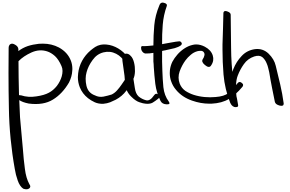

<svg xmlns="http://www.w3.org/2000/svg" viewBox="-20 -796 2216 1465"><path d="M120.1 -406.2Q152.3 -430.7 191.4 -444.3Q230.5 -457 276.4 -461.9Q293 -462.9 307.6 -462.9Q374 -462.9 429.7 -433.6Q497.1 -396.5 521.5 -331.1Q532.2 -302.7 532.2 -268.6Q532.2 -261.7 531.2 -254.9Q529.3 -212.9 506.8 -167Q456.1 -80.1 383.8 -36.1Q311.5 8.8 199.2 -5.9Q174.8 -10.7 156.2 -17.6Q138.7 -24.4 127 -32.2Q128.9 33.2 132.8 98.6Q137.7 165 144.5 229.5Q147.5 256.8 149.4 284.2Q152.3 311.5 154.3 337.9Q160.2 420.9 169.9 492.2Q178.7 563.5 204.1 609.4Q218.8 628.9 203.1 641.6Q194.3 648.4 181.6 648.4Q170.9 648.4 157.2 643.6Q130.9 626 115.2 581.1Q99.6 537.1 92.8 493.2Q51.8 263.7 47.9 33.2Q44.9 -101.6 44.9 -239.3Q44.9 -334 45.9 -429.7Q45.9 -430.7 45.9 -430.7Q45.9 -441.4 49.8 -448.2Q52.7 -455.1 57.6 -458Q72.3 -468.8 94.7 -455.1Q118.2 -442.4 120.1 -421.9Q120.1 -418 120.1 -414.1Q120.1 -410.2 120.1 -406.2ZM125 -70.3Q128.9 -70.3 132.8 -69.3Q136.7 -68.4 141.6 -68.4Q195.3 -50.8 256.8 -60.5Q318.4 -69.3 353.5 -88.9Q386.7 -106.4 414.1 -140.6Q440.4 -175.8 451.2 -213.9Q457 -234.4 457 -254.9Q457 -274.4 449.2 -292Q427.7 -341.8 399.4 -368.2Q370.1 -394.5 338.9 -404.3Q280.3 -422.9 219.7 -395.5Q159.2 -368.2 121.1 -329.1Q121.1 -272.5 122.1 -206.1Q123 -140.6 125 -70.3Z M977.5 -321.3Q984.4 -304.7 963.9 -301.8Q943.4 -299.8 934.6 -316.4Q911.1 -362.3 866.2 -385.7Q820.3 -409.2 769.5 -396.5Q718.8 -383.8 686.5 -337.9Q653.3 -293 640.6 -245.1Q627 -197.3 639.6 -141.6Q652.3 -86.9 704.1 -68.4Q734.4 -52.7 768.6 -58.6Q802.7 -65.4 833 -75.2Q857.4 -87.9 874 -107.4Q891.6 -127 906.2 -148.4Q913.1 -157.2 925.8 -176.8Q938.5 -196.3 943.4 -203.1Q956.1 -215.8 974.6 -212.9Q992.2 -209 998 -194.3Q1002.9 -168.9 1008.8 -125Q1014.6 -81.1 1038.1 -59.6Q1063.5 -39.1 1093.8 -31.2Q1124 -22.5 1155.3 -68.4Q1169.9 -89.8 1187.5 -74.2Q1196.3 -65.4 1196.3 -57.6Q1196.3 -50.8 1188.5 -43.9Q1164.1 -24.4 1144.5 -12.7Q1128.9 -3.9 1104.5 -3.9Q1097.7 -3.9 1089.8 -4.9Q1073.2 -5.9 1044.9 -15.6Q1015.6 -24.4 981.4 -58.6Q938.5 -100.6 934.6 -159.2Q931.6 -218.8 921.9 -276.4Q916 -316.4 914.1 -332Q911.1 -347.7 917 -364.3Q923.8 -386.7 942.4 -386.7Q960.9 -387.7 976.6 -370.1Q985.4 -362.3 992.2 -348.6Q999 -335 1002.9 -318.4Q1010.7 -287.1 1009.8 -252Q1008.8 -217.8 998 -194.3Q974.6 -145.5 943.4 -103.5Q912.1 -61.5 863.3 -35.2Q841.8 -24.4 820.3 -15.6Q797.9 -6.8 767.6 -3.9Q731.4 -2.9 703.1 -15.6Q673.8 -29.3 651.4 -46.9Q608.4 -81.1 588.9 -129.9Q574.2 -167 574.2 -208Q574.2 -221.7 576.2 -235.4Q582 -287.1 606.4 -332Q630.9 -377 670.9 -411.1Q688.5 -425.8 706.1 -437.5Q724.6 -449.2 747.1 -454.1Q761.7 -457 777.3 -457Q785.2 -457 793 -456.1Q816.4 -454.1 838.9 -446.3Q883.8 -430.7 920.9 -397.5Q957 -364.3 977.5 -321.3Z M1196.3 -755.9Q1203.1 -776.4 1221.7 -776.4Q1225.6 -776.4 1231.4 -774.4Q1257.8 -767.6 1252.9 -751Q1227.5 -680.7 1221.7 -606.4Q1215.8 -533.2 1216.8 -459Q1224.6 -460.9 1231.4 -461.9Q1239.3 -462.9 1247.1 -464.8Q1272.5 -469.7 1296.9 -473.6Q1321.3 -478.5 1345.7 -480.5Q1356.4 -482.4 1364.3 -471.7Q1367.2 -466.8 1367.2 -462.9Q1367.2 -456.1 1360.4 -450.2Q1343.8 -437.5 1313.5 -428.7Q1283.2 -420.9 1257.8 -416Q1252.9 -415 1249 -414.1Q1245.1 -413.1 1241.2 -412.1Q1235.4 -411.1 1229.5 -410.2Q1223.6 -408.2 1216.8 -407.2Q1216.8 -386.7 1216.8 -366.2Q1216.8 -346.7 1216.8 -326.2Q1217.8 -309.6 1217.8 -292Q1218.8 -274.4 1218.8 -256.8Q1220.7 -193.4 1226.6 -130.9Q1233.4 -67.4 1267.6 -21.5Q1283.2 1 1254.9 0Q1252.9 0 1251 0Q1217.8 -1 1205.1 -25.4Q1173.8 -88.9 1165 -156.2Q1157.2 -222.7 1153.3 -285.2Q1152.3 -295.9 1152.3 -306.6Q1151.4 -317.4 1150.4 -327.1Q1150.4 -343.8 1150.4 -360.4Q1150.4 -376 1150.4 -392.6Q1135.7 -389.6 1120.1 -388.7Q1105.5 -387.7 1089.8 -387.7Q1080.1 -388.7 1072.3 -395.5Q1064.5 -402.3 1059.6 -413.1Q1056.6 -420.9 1056.6 -432.6Q1056.6 -444.3 1066.4 -444.3Q1086.9 -443.4 1108.4 -445.3Q1128.9 -446.3 1150.4 -449.2Q1150.4 -526.4 1157.2 -603.5Q1164.1 -679.7 1196.3 -755.9Z M1588.9 -293.9Q1574.2 -274.4 1543.9 -299.8Q1513.7 -324.2 1527.3 -344.7Q1535.2 -355.5 1539.1 -371.1Q1543.9 -385.7 1534.2 -398.4Q1526.4 -408.2 1511.7 -408.2Q1497.1 -408.2 1486.3 -405.3Q1458 -397.5 1435.5 -377.9Q1412.1 -358.4 1395.5 -335.9Q1368.2 -298.8 1350.6 -251Q1334 -203.1 1351.6 -157.2Q1365.2 -123 1394.5 -102.5Q1424.8 -83 1458 -72.3Q1498 -59.6 1541 -55.7Q1584 -51.8 1625 -55.7Q1690.4 -60.5 1722.7 -85.9Q1753.9 -111.3 1792 -160.2Q1805.7 -178.7 1824.2 -164.1Q1835 -156.2 1835 -147.5Q1835 -139.6 1829.1 -132.8Q1778.3 -72.3 1726.6 -41Q1673.8 -8.8 1593.8 -4.9Q1585 -4.9 1577.1 -4.9Q1511.7 -4.9 1445.3 -28.3Q1369.1 -54.7 1323.2 -110.4Q1297.9 -139.6 1285.2 -177.7Q1275.4 -205.1 1275.4 -238.3Q1275.4 -249 1276.4 -259.8Q1280.3 -293.9 1294.9 -324.2Q1310.5 -353.5 1333 -378.9Q1354.5 -404.3 1384.8 -424.8Q1415 -445.3 1448.2 -453.1Q1462.9 -457 1476.6 -457Q1509.8 -457 1543 -439.5Q1590.8 -414.1 1603.5 -372.1Q1609.4 -353.5 1606.4 -334Q1603.5 -314.5 1588.9 -293.9Z M1684.6 -697.3Q1686.5 -711.9 1700.2 -711.9Q1706.1 -711.9 1713.9 -709Q1740.2 -700.2 1740.2 -683.6Q1741.2 -558.6 1743.2 -432.6Q1744.1 -305.7 1759.8 -181.6Q1766.6 -133.8 1778.3 -87.9Q1790 -41 1796.9 5.9Q1798.8 18.6 1787.1 20.5Q1783.2 21.5 1778.3 21.5Q1772.5 21.5 1768.6 20.5Q1755.9 16.6 1747.1 5.9Q1738.3 -4.9 1735.4 -17.6Q1729.5 -49.8 1727.5 -80.1Q1725.6 -110.4 1729.5 -144.5Q1732.4 -174.8 1740.2 -207Q1748 -239.3 1760.7 -269.5Q1783.2 -326.2 1824.2 -369.1Q1864.3 -412.1 1924.8 -420.9Q1985.4 -428.7 2029.3 -386.7Q2072.3 -344.7 2084 -293.9Q2100.6 -222.7 2118.2 -151.4Q2134.8 -80.1 2144.5 -7.8Q2144.5 -5.9 2144.5 -3.9Q2144.5 16.6 2114.3 9.8Q2081.1 1 2077.1 -19.5Q2070.3 -57.6 2056.6 -121.1Q2043.9 -184.6 2034.2 -245.1Q2031.2 -259.8 2026.4 -277.3Q2022.5 -294.9 2015.6 -310.5Q2003.9 -340.8 1982.4 -359.4Q1960 -377.9 1919.9 -365.2Q1870.1 -348.6 1840.8 -306.6Q1811.5 -265.6 1793.9 -218.8Q1782.2 -188.5 1781.2 -147.5Q1780.3 -107.4 1783.2 -71.3Q1785.2 -51.8 1787.1 -35.2Q1790 -18.6 1792 -7.8Q1778.3 -8.8 1764.6 -8.8Q1751 -9.8 1737.3 -9.8Q1695.3 -114.3 1685.5 -227.5Q1677.7 -322.3 1677.7 -417Q1677.7 -436.5 1677.7 -456.1Q1678.7 -517.6 1681.6 -578.1Q1683.6 -638.7 1684.6 -697.3Z"/></svg>

Font: Mrs Husband
Style: Regular
Weight: 400
Version: Version 1.0